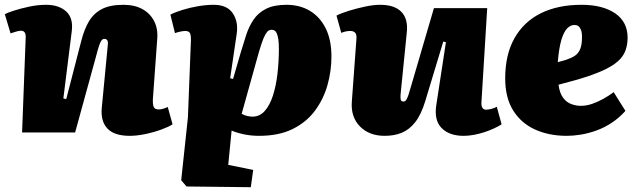

<svg xmlns="http://www.w3.org/2000/svg" viewBox="-27 -552 2664 800"><path d="M692 -34Q677 -24 646 -12.5Q615 -1 579 6.5Q543 14 514 14Q449 14 420.5 -16.5Q392 -47 397 -102L422 -363Q424 -378 420 -384Q416 -390 409 -390Q401 -390 396.5 -384.5Q392 -379 386.5 -363.5Q381 -348 372 -313L286 0H65L80 -394Q81 -409 76 -416.5Q71 -424 61 -424Q53 -424 42.5 -421Q32 -418 17 -413L-7 -493Q4 -499 32 -508Q60 -517 95.5 -524.5Q131 -532 165 -532Q218 -532 248.5 -504.5Q279 -477 272 -422L237 -142L249 -139L312 -383Q324 -430 343.5 -463Q363 -496 397 -514Q431 -532 487 -532Q534 -532 566.5 -514Q599 -496 615.5 -463.5Q632 -431 628 -388L610 -139Q609 -117 613.5 -106.5Q618 -96 634 -96Q645 -96 655 -99.5Q665 -103 672 -106Z M768 -371Q770 -401 765.5 -412Q761 -423 745 -423Q736 -423 723 -420Q710 -417 702 -414L683 -491Q702 -501 732.5 -510.5Q763 -520 797.5 -526Q832 -532 864 -532Q919 -532 943 -496.5Q967 -461 959 -409L932 -226L944 -223L976 -333Q987 -370 998.5 -405.5Q1010 -441 1029 -469.5Q1048 -498 1081 -515Q1114 -532 1167 -532Q1222 -532 1264 -507Q1306 -482 1330 -434Q1354 -386 1354 -316Q1354 -256 1337.5 -197.5Q1321 -139 1285.5 -91Q1250 -43 1192.5 -14.5Q1135 14 1052 14Q1019 14 988.5 7.5Q958 1 938 -8L924 135L1028 156L1018 228L750 225L728 199L756 -63ZM1105 -428Q1098 -428 1092 -424.5Q1086 -421 1078.5 -408Q1071 -395 1062 -368Q1053 -341 1040 -293L980 -78Q992 -71 1004 -68.5Q1016 -66 1025 -66Q1055 -66 1076 -89.5Q1097 -113 1110 -153Q1123 -193 1129 -244Q1135 -295 1135 -348Q1135 -374 1132.5 -389.5Q1130 -405 1126 -413.5Q1122 -422 1116.5 -425Q1111 -428 1105 -428Z M1375 -487Q1394 -497 1426.5 -507Q1459 -517 1494 -524.5Q1529 -532 1557 -532Q1617 -532 1645.5 -502.5Q1674 -473 1668 -417L1642 -158Q1641 -142 1643 -135.5Q1645 -129 1655 -129Q1661 -129 1665.5 -135.5Q1670 -142 1675 -157Q1680 -172 1687 -197L1781 -518H2003L1979 -126Q1978 -111 1983 -103Q1988 -95 1997 -95Q2009 -95 2021.5 -98.5Q2034 -102 2043 -107L2063 -34Q2049 -25 2030.5 -16.5Q2012 -8 1990.5 -1Q1969 6 1947 10Q1925 14 1905 14Q1845 14 1813 -18.5Q1781 -51 1791 -115L1831 -376L1820 -379L1745 -131Q1728 -75 1703.5 -43.5Q1679 -12 1647.5 1Q1616 14 1576 14Q1511 14 1472.5 -25.5Q1434 -65 1439 -129L1458 -388Q1460 -409 1452.5 -416Q1445 -423 1433 -423Q1425 -423 1416 -421.5Q1407 -420 1395 -415Z M2396 -532Q2484 -532 2536 -496.5Q2588 -461 2588 -395Q2588 -367 2579.5 -342.5Q2571 -318 2548.5 -297.5Q2526 -277 2485.5 -258.5Q2445 -240 2381 -221L2300 -199Q2305 -164 2319 -145Q2333 -126 2353 -118.5Q2373 -111 2393 -111Q2416 -111 2439.5 -119Q2463 -127 2486.5 -140Q2510 -153 2530 -168L2579 -90Q2553 -61 2522 -40.5Q2491 -20 2457.5 -8Q2424 4 2392.5 9Q2361 14 2335 14Q2260 14 2202 -12.5Q2144 -39 2111 -92Q2078 -145 2078 -225Q2078 -325 2117 -393.5Q2156 -462 2227 -497Q2298 -532 2396 -532ZM2398 -397Q2398 -417 2393.5 -428Q2389 -439 2382.5 -443.5Q2376 -448 2367 -448Q2350 -448 2336 -433.5Q2322 -419 2312 -385.5Q2302 -352 2297 -293L2329 -302Q2351 -309 2366.5 -318.5Q2382 -328 2390 -346.5Q2398 -365 2398 -397Z"/></svg>

Font: Literata 18pt Black
Style: Italic
Weight: 900
Italic angle: -2°
Designer: Latin by Veronika Burian and Jose Scaglione. Greek by Irene Vlachou. Cyrillic by Vera Evstafieva
Foundry: TypeTogether
Version: Version 3.103;gftools[0.9.29]